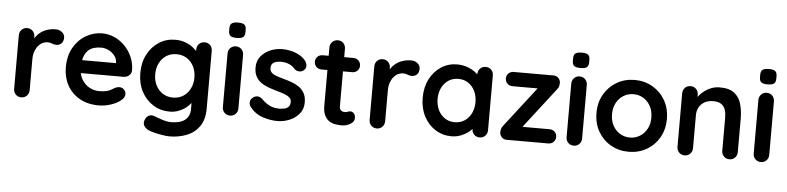

<svg xmlns="http://www.w3.org/2000/svg" viewBox="-50 -999 6059 1478"><g transform="rotate(5 2979.0 -259.5)"><path d="M125 0Q99 0 82 -17.5Q65 -35 65 -61V-474Q65 -500 82 -517.5Q99 -535 125 -535Q151 -535 168 -517.5Q185 -500 185 -474V-380L178 -447Q189 -471 206.5 -489.5Q224 -508 246 -520.5Q268 -533 293 -539Q318 -545 343 -545Q373 -545 393.5 -528Q414 -511 414 -488Q414 -455 397 -440.5Q380 -426 360 -426Q341 -426 325.5 -433Q310 -440 290 -440Q272 -440 253.5 -431.5Q235 -423 219.5 -405Q204 -387 194.5 -360.5Q185 -334 185 -298V-61Q185 -35 168 -17.5Q151 0 125 0Z M724 10Q639 10 576.5 -25.5Q514 -61 480.5 -122Q447 -183 447 -260Q447 -350 483.5 -413.5Q520 -477 579 -511Q638 -545 704 -545Q755 -545 800.5 -524Q846 -503 881 -466.5Q916 -430 936.5 -382Q957 -334 957 -280Q956 -256 938 -241Q920 -226 896 -226H514L484 -326H851L829 -306V-333Q827 -362 808.5 -385Q790 -408 762.5 -421.5Q735 -435 704 -435Q674 -435 648 -427Q622 -419 603 -400Q584 -381 573 -349Q562 -317 562 -268Q562 -214 584.5 -176.5Q607 -139 642.5 -119.5Q678 -100 718 -100Q755 -100 777 -106Q799 -112 812.5 -120.5Q826 -129 837 -135Q855 -144 871 -144Q893 -144 907.5 -129Q922 -114 922 -94Q922 -67 894 -45Q868 -23 821 -6.5Q774 10 724 10Z M1269 -545Q1311 -545 1346 -532Q1381 -519 1406.5 -499Q1432 -479 1446.5 -458.5Q1461 -438 1461 -424L1435 -411V-484Q1435 -510 1452 -527.5Q1469 -545 1495 -545Q1521 -545 1538 -528Q1555 -511 1555 -484V-39Q1555 48 1517.5 100.5Q1480 153 1419 176.5Q1358 200 1288 200Q1268 200 1236 195Q1204 190 1175 183Q1146 176 1131 170Q1101 157 1089.5 137.5Q1078 118 1085 96Q1094 67 1114 56.5Q1134 46 1156 54Q1166 57 1189 66Q1212 75 1239.5 82.5Q1267 90 1288 90Q1363 90 1399 60Q1435 30 1435 -23V-110L1447 -101Q1447 -88 1433.5 -69.5Q1420 -51 1396.5 -33Q1373 -15 1341 -2.5Q1309 10 1273 10Q1202 10 1145 -25.5Q1088 -61 1055 -123.5Q1022 -186 1022 -267Q1022 -349 1055 -411.5Q1088 -474 1144 -509.5Q1200 -545 1269 -545ZM1288 -435Q1243 -435 1209 -413Q1175 -391 1156 -353Q1137 -315 1137 -267Q1137 -220 1156 -182Q1175 -144 1209 -122Q1243 -100 1288 -100Q1334 -100 1368 -122Q1402 -144 1421 -182Q1440 -220 1440 -267Q1440 -315 1421 -353Q1402 -391 1368 -413Q1334 -435 1288 -435Z M1798 -474V-61Q1798 -35 1781 -17.5Q1764 0 1738 0Q1712 0 1695 -17.5Q1678 -35 1678 -61V-474Q1678 -500 1695 -517.5Q1712 -535 1738 -535Q1764 -535 1781 -517.5Q1798 -500 1798 -474ZM1737 -600Q1703 -600 1689 -611Q1675 -622 1675 -650V-669Q1675 -698 1690.5 -708.5Q1706 -719 1738 -719Q1773 -719 1787 -708Q1801 -697 1801 -669V-650Q1801 -621 1786 -610.5Q1771 -600 1737 -600Z M1890 -83Q1880 -97 1881 -119Q1882 -141 1907 -157Q1923 -167 1941 -165.5Q1959 -164 1976 -147Q2005 -118 2037 -102Q2069 -86 2117 -86Q2132 -87 2150 -90.5Q2168 -94 2181.5 -106.5Q2195 -119 2195 -145Q2195 -167 2180 -180Q2165 -193 2140.5 -202Q2116 -211 2086 -219Q2055 -228 2022.5 -239Q1990 -250 1963 -267.5Q1936 -285 1919 -314Q1902 -343 1902 -387Q1902 -437 1930 -472Q1958 -507 2002.5 -526Q2047 -545 2096 -545Q2127 -545 2161 -537.5Q2195 -530 2226 -513.5Q2257 -497 2278 -470Q2289 -455 2291 -434Q2293 -413 2272 -396Q2257 -384 2237 -385.5Q2217 -387 2204 -399Q2187 -421 2158.5 -434Q2130 -447 2093 -447Q2078 -447 2060.5 -443.5Q2043 -440 2030 -428.5Q2017 -417 2017 -392Q2017 -369 2032 -355.5Q2047 -342 2072.5 -333.5Q2098 -325 2127 -317Q2157 -309 2188 -298Q2219 -287 2245 -269Q2271 -251 2287 -222.5Q2303 -194 2303 -150Q2303 -99 2273 -63Q2243 -27 2198 -8.5Q2153 10 2106 10Q2047 10 1988 -10.5Q1929 -31 1890 -83Z M2409 -525H2646Q2670 -525 2686 -509Q2702 -493 2702 -469Q2702 -446 2686 -430.5Q2670 -415 2646 -415H2409Q2385 -415 2369 -431Q2353 -447 2353 -471Q2353 -494 2369 -509.5Q2385 -525 2409 -525ZM2516 -650Q2542 -650 2558.5 -632.5Q2575 -615 2575 -589V-144Q2575 -130 2580.5 -121Q2586 -112 2595.5 -108Q2605 -104 2616 -104Q2628 -104 2638 -108.5Q2648 -113 2661 -113Q2675 -113 2686.5 -100Q2698 -87 2698 -64Q2698 -36 2667.5 -18Q2637 0 2602 0Q2581 0 2555.5 -3.5Q2530 -7 2507.5 -20.5Q2485 -34 2470 -62Q2455 -90 2455 -139V-589Q2455 -615 2472.5 -632.5Q2490 -650 2516 -650Z M2872 0Q2846 0 2829 -17.5Q2812 -35 2812 -61V-474Q2812 -500 2829 -517.5Q2846 -535 2872 -535Q2898 -535 2915 -517.5Q2932 -500 2932 -474V-380L2925 -447Q2936 -471 2953.5 -489.5Q2971 -508 2993 -520.5Q3015 -533 3040 -539Q3065 -545 3090 -545Q3120 -545 3140.5 -528Q3161 -511 3161 -488Q3161 -455 3144 -440.5Q3127 -426 3107 -426Q3088 -426 3072.5 -433Q3057 -440 3037 -440Q3019 -440 3000.5 -431.5Q2982 -423 2966.5 -405Q2951 -387 2941.5 -360.5Q2932 -334 2932 -298V-61Q2932 -35 2915 -17.5Q2898 0 2872 0Z M3667 -545Q3693 -545 3710 -528Q3727 -511 3727 -484V-61Q3727 -35 3710 -17.5Q3693 0 3667 0Q3641 0 3624 -17.5Q3607 -35 3607 -61V-110L3629 -101Q3629 -88 3615 -69.5Q3601 -51 3577 -33Q3553 -15 3520.5 -2.5Q3488 10 3450 10Q3381 10 3325 -25.5Q3269 -61 3236.5 -123.5Q3204 -186 3204 -267Q3204 -349 3236.5 -411.5Q3269 -474 3324 -509.5Q3379 -545 3446 -545Q3489 -545 3525 -532Q3561 -519 3587.5 -499Q3614 -479 3628.5 -458.5Q3643 -438 3643 -424L3607 -411V-484Q3607 -510 3624 -527.5Q3641 -545 3667 -545ZM3465 -100Q3509 -100 3542 -122Q3575 -144 3593.5 -182Q3612 -220 3612 -267Q3612 -315 3593.5 -353Q3575 -391 3542 -413Q3509 -435 3465 -435Q3422 -435 3389 -413Q3356 -391 3337.5 -353Q3319 -315 3319 -267Q3319 -220 3337.5 -182Q3356 -144 3389 -122Q3422 -100 3465 -100Z M3984 -110H4198Q4222 -110 4238 -94.5Q4254 -79 4254 -55Q4254 -32 4238 -16Q4222 0 4198 0H3876Q3851 0 3836 -18Q3821 -36 3822 -54Q3823 -69 3826 -80.5Q3829 -92 3841 -107L4090 -429L4088 -415H3885Q3861 -415 3845 -431Q3829 -447 3829 -471Q3829 -494 3845 -509.5Q3861 -525 3885 -525H4193Q4216 -525 4232 -508Q4248 -491 4246 -465Q4245 -455 4242.5 -445Q4240 -435 4229 -421L3984 -104Z M4454 -474V-61Q4454 -35 4437 -17.5Q4420 0 4394 0Q4368 0 4351 -17.5Q4334 -35 4334 -61V-474Q4334 -500 4351 -517.5Q4368 -535 4394 -535Q4420 -535 4437 -517.5Q4454 -500 4454 -474ZM4393 -600Q4359 -600 4345 -611Q4331 -622 4331 -650V-669Q4331 -698 4346.5 -708.5Q4362 -719 4394 -719Q4429 -719 4443 -708Q4457 -697 4457 -669V-650Q4457 -621 4442 -610.5Q4427 -600 4393 -600Z M5091 -267Q5091 -185 5054.5 -122.5Q5018 -60 4956.5 -25Q4895 10 4819 10Q4743 10 4681.5 -25Q4620 -60 4583.5 -122.5Q4547 -185 4547 -267Q4547 -349 4583.5 -411.5Q4620 -474 4681.5 -509.5Q4743 -545 4819 -545Q4895 -545 4956.5 -509.5Q5018 -474 5054.5 -411.5Q5091 -349 5091 -267ZM4971 -267Q4971 -318 4950.5 -355.5Q4930 -393 4895.5 -414Q4861 -435 4819 -435Q4777 -435 4742.5 -414Q4708 -393 4687.5 -355.5Q4667 -318 4667 -267Q4667 -217 4687.5 -179.5Q4708 -142 4742.5 -121Q4777 -100 4819 -100Q4861 -100 4895.5 -121Q4930 -142 4950.5 -179.5Q4971 -217 4971 -267Z M5477 -545Q5551 -545 5589.5 -514Q5628 -483 5642.5 -431.5Q5657 -380 5657 -317V-61Q5657 -35 5640 -17.5Q5623 0 5597 0Q5571 0 5554 -17.5Q5537 -35 5537 -61V-317Q5537 -350 5528.5 -376.5Q5520 -403 5498 -419Q5476 -435 5435 -435Q5395 -435 5367.5 -419Q5340 -403 5325.5 -376.5Q5311 -350 5311 -317V-61Q5311 -35 5294 -17.5Q5277 0 5251 0Q5225 0 5208 -17.5Q5191 -35 5191 -61V-474Q5191 -500 5208 -517.5Q5225 -535 5251 -535Q5277 -535 5294 -517.5Q5311 -500 5311 -474V-431L5296 -434Q5305 -451 5322 -470.5Q5339 -490 5362 -507Q5385 -524 5414 -534.5Q5443 -545 5477 -545Z M5900 -474V-61Q5900 -35 5883 -17.5Q5866 0 5840 0Q5814 0 5797 -17.5Q5780 -35 5780 -61V-474Q5780 -500 5797 -517.5Q5814 -535 5840 -535Q5866 -535 5883 -517.5Q5900 -500 5900 -474ZM5839 -600Q5805 -600 5791 -611Q5777 -622 5777 -650V-669Q5777 -698 5792.5 -708.5Q5808 -719 5840 -719Q5875 -719 5889 -708Q5903 -697 5903 -669V-650Q5903 -621 5888 -610.5Q5873 -600 5839 -600Z"/></g></svg>

Font: Quicksand Variable Light
Style: Regular
Weight: 300
Designer: Andrew Paglinawan
Foundry: Andrew Paglinawan
Version: Version 3.004